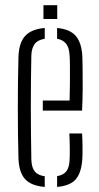

<svg xmlns="http://www.w3.org/2000/svg" viewBox="-20 -713 382 738"><path d="M51 -103.5Q50 -145 49.2 -193Q48.5 -241 48.5 -292.5Q48.5 -344 49 -395.5Q49.5 -447 51 -495.5Q53 -549 76.8 -575Q100.5 -601 152 -605.5V-564Q124.5 -559.5 113 -543.5Q101.5 -527.5 100.5 -500Q99.5 -454 99 -405Q98.5 -356 98.5 -305.2Q98.5 -254.5 99 -202.8Q99.5 -151 100.5 -99.5Q101.5 -68.5 113.8 -53.8Q126 -39 152 -35.5V5.5Q99 1 76 -25Q53 -51 51 -103.5ZM199.5 5.5V-36Q224 -40 235.2 -54.8Q246.5 -69.5 247.5 -99.5Q248.5 -114.5 248.2 -143.5Q248 -172.5 246.5 -200H295.5Q297 -178.5 297.2 -149Q297.5 -119.5 296.5 -103.5Q293.5 -51 272.2 -25Q251 1 199.5 5.5ZM144.5 -288V-326.5H247.5Q248.5 -360.5 248.8 -396Q249 -431.5 248.8 -459.8Q248.5 -488 247.5 -500Q246 -530 234 -545Q222 -560 199.5 -564V-605.5Q250.5 -600.5 272.2 -573.8Q294 -547 296.5 -496.5Q297 -485.5 297.5 -451.2Q298 -417 297.8 -372.8Q297.5 -328.5 295.5 -288ZM147 -640V-693H200V-640Z"/></svg>

Font: Big Shoulders Stencil Text Thin ExtraLight
Style: Regular
Weight: 250
Version: Version 2.001